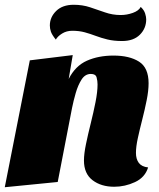

<svg xmlns="http://www.w3.org/2000/svg" viewBox="-31 -763 666 805"><path d="M448 20Q393 20 357 -7.5Q321 -35 321 -90Q321 -118 329.5 -159Q338 -200 349.5 -246Q361 -292 369.5 -335Q378 -378 378 -409Q378 -424 374 -438.5Q370 -453 350 -453Q326 -453 311 -429.5Q296 -406 286.5 -373Q277 -340 271 -310L211 0L-11 22L94 -510L274 -532L257 -432Q285 -487 333.5 -508.5Q382 -530 445 -530Q512 -530 552 -504.5Q592 -479 592 -414Q592 -383 584 -343Q576 -303 565.5 -262Q555 -221 547 -184.5Q539 -148 539 -122Q539 -96 551 -80Q563 -64 590 -61Q577 -19 535 0.5Q493 20 448 20ZM481 -591Q446 -591 419.5 -597.5Q393 -604 370.5 -612.5Q348 -621 324.5 -627.5Q301 -634 272 -634Q248 -634 229.5 -622.5Q211 -611 203 -597Q187 -617 182.5 -630Q178 -643 178 -656Q178 -691 204.5 -717Q231 -743 278 -743Q315 -743 346.5 -732.5Q378 -722 409.5 -711Q441 -700 475 -700Q501 -700 526 -709Q551 -718 559 -734Q573 -721 577.5 -706.5Q582 -692 582 -682Q582 -644 555.5 -617.5Q529 -591 481 -591Z"/></svg>

Font: Sansita Swashed Black
Style: Regular
Weight: 900
Designer: Pablo Cosgaya
Foundry: Omnibus-Type
Version: Version 1.003; ttfautohint (v1.8.3)